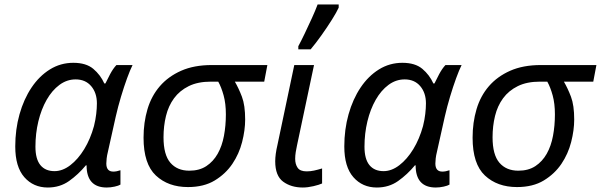

<svg xmlns="http://www.w3.org/2000/svg" viewBox="-20 -826 2679 856"><path d="M193 10Q129 10 88.5 -36Q48 -82 48 -173Q48 -249 67 -316.5Q86 -384 120.5 -435.5Q155 -487 202.5 -516.5Q250 -546 307 -546Q364 -546 396 -519Q428 -492 445 -454H450Q458 -471 471 -495.5Q484 -520 499 -536H571Q560 -514 546.5 -477Q533 -440 519.5 -395Q506 -350 496 -306L461 -149Q457 -133 455.5 -119.5Q454 -106 454 -97Q454 -61 485 -61Q500 -61 517 -67V-3Q509 2 491 6Q473 10 456 10Q366 10 366 -89H363Q329 -48 288 -19Q247 10 193 10ZM223 -63Q259 -63 293.5 -89.5Q328 -116 355.5 -161Q383 -206 399 -264Q406 -292 409 -318Q412 -344 412 -365Q412 -412 386.5 -442Q361 -472 317 -472Q278 -472 245 -447.5Q212 -423 188 -381Q164 -339 151 -285Q138 -231 138 -172Q138 -117 160 -90Q182 -63 223 -63Z M620 -212Q620 -280 637.5 -339Q655 -398 692.5 -441.5Q730 -485 787.5 -510.5Q845 -536 924 -536H1172L1158 -462H1027Q1044 -433 1058.5 -395Q1073 -357 1073 -293Q1073 -246 1059.5 -193Q1046 -140 1016 -95.5Q986 -51 937.5 -21.5Q889 8 818 8Q730 8 675 -43.5Q620 -95 620 -212ZM824 -65Q869 -65 900 -85.5Q931 -106 950.5 -140.5Q970 -175 978.5 -220.5Q987 -266 987 -316Q987 -364 977 -400.5Q967 -437 953 -462H920Q862 -462 821.5 -442Q781 -422 756 -388Q731 -354 720 -309Q709 -264 709 -214Q709 -136 739.5 -100.5Q770 -65 824 -65Z M1330 10Q1278 10 1242.5 -16Q1207 -42 1207 -107Q1207 -122 1209.5 -140.5Q1212 -159 1217 -180L1292 -536H1380L1304 -177Q1301 -164 1298.5 -148Q1296 -132 1296 -118Q1296 -94 1307 -78Q1318 -62 1347 -62Q1364 -62 1380 -65.5Q1396 -69 1416 -75V-8Q1403 -2 1377.5 4Q1352 10 1330 10ZM1310 -606V-620Q1323 -644 1339 -677.5Q1355 -711 1370.5 -745Q1386 -779 1396 -806H1490V-792Q1481 -772 1460 -738.5Q1439 -705 1413 -668.5Q1387 -632 1365 -606Z M1660 10Q1596 10 1555.5 -36Q1515 -82 1515 -173Q1515 -249 1534 -316.5Q1553 -384 1587.5 -435.5Q1622 -487 1669.5 -516.5Q1717 -546 1774 -546Q1831 -546 1863 -519Q1895 -492 1912 -454H1917Q1925 -471 1938 -495.5Q1951 -520 1966 -536H2038Q2027 -514 2013.5 -477Q2000 -440 1986.5 -395Q1973 -350 1963 -306L1928 -149Q1924 -133 1922.5 -119.5Q1921 -106 1921 -97Q1921 -61 1952 -61Q1967 -61 1984 -67V-3Q1976 2 1958 6Q1940 10 1923 10Q1833 10 1833 -89H1830Q1796 -48 1755 -19Q1714 10 1660 10ZM1690 -63Q1726 -63 1760.5 -89.5Q1795 -116 1822.5 -161Q1850 -206 1866 -264Q1873 -292 1876 -318Q1879 -344 1879 -365Q1879 -412 1853.5 -442Q1828 -472 1784 -472Q1745 -472 1712 -447.5Q1679 -423 1655 -381Q1631 -339 1618 -285Q1605 -231 1605 -172Q1605 -117 1627 -90Q1649 -63 1690 -63Z M2087 -212Q2087 -280 2104.5 -339Q2122 -398 2159.5 -441.5Q2197 -485 2254.5 -510.5Q2312 -536 2391 -536H2639L2625 -462H2494Q2511 -433 2525.5 -395Q2540 -357 2540 -293Q2540 -246 2526.5 -193Q2513 -140 2483 -95.5Q2453 -51 2404.5 -21.5Q2356 8 2285 8Q2197 8 2142 -43.5Q2087 -95 2087 -212ZM2291 -65Q2336 -65 2367 -85.5Q2398 -106 2417.5 -140.5Q2437 -175 2445.5 -220.5Q2454 -266 2454 -316Q2454 -364 2444 -400.5Q2434 -437 2420 -462H2387Q2329 -462 2288.5 -442Q2248 -422 2223 -388Q2198 -354 2187 -309Q2176 -264 2176 -214Q2176 -136 2206.5 -100.5Q2237 -65 2291 -65Z"/></svg>

Font: BC Sans
Style: Italic
Weight: 400
Italic angle: -12°
Designer: Monotype Design Team
Designer: Province of B.C.
Foundry: Monotype Imaging Inc.
Version: Version 2.000;GOOG;noto-source:20170915:90ef993387c0